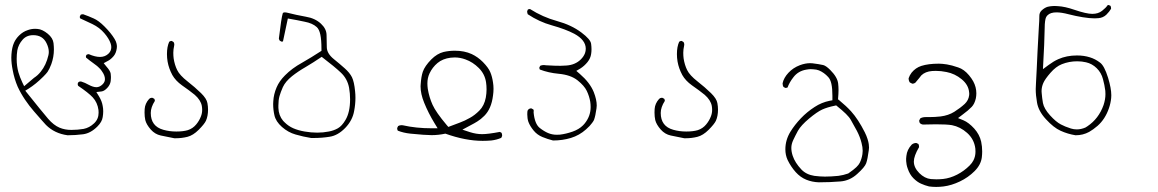

<svg xmlns="http://www.w3.org/2000/svg" viewBox="-20 -446 4540 753"><path d="M382.8 13.2Q384.8 1.5 384.8 -9.5Q384.8 -20.5 382.8 -30.3Q379.9 -48.8 368.7 -67.4L357.9 -85L378.4 -87.4Q389.2 -88.9 400.6 -101.1Q412.1 -113.3 414.1 -127.9Q415 -136.2 415 -139.9Q415 -143.6 415 -145.5Q415 -150.9 414.1 -157.2Q412.6 -168 397 -185.5L386.7 -198.2Q403.8 -207.5 406.5 -209Q409.2 -210.4 411.6 -212.4Q419.4 -218.3 425.8 -226.1Q435.5 -237.8 438 -256.8Q438.5 -259.8 438.5 -264.2Q438.5 -268.6 436.8 -276.1Q435.1 -283.7 429.2 -293.5Q415.5 -316.4 389.6 -342.3Q366.7 -365.2 347.7 -373.5Q327.1 -382.8 306.2 -390.1Q305.7 -390.1 305.2 -390.1Q300.3 -390.1 296.4 -388.2L293 -380.9Q293 -380.4 293 -379.6Q293 -378.9 293 -377.9Q293.5 -376 294.4 -374Q319.3 -362.8 342.3 -351.6Q370.6 -337.9 389.2 -315.9Q407.2 -294.9 413.6 -276.4Q416.5 -268.6 416.5 -261.2Q416.5 -246.6 406.2 -236.3Q392.6 -222.7 372.1 -222.7Q353.5 -222.7 328.6 -233.4Q327.6 -233.4 326.9 -233.4Q326.2 -233.4 325.4 -233.4Q324.7 -233.4 323.7 -232.9Q321.8 -232.4 319.8 -231.4L316.9 -226.6L317.4 -220.2Q333.5 -207 345 -199Q356.4 -190.9 360.6 -187.3Q364.7 -183.6 367.7 -180.7Q370.6 -177.7 372.6 -175.8Q374.5 -173.8 376.2 -171.6Q377.9 -169.4 379.4 -167Q391.6 -150.4 391.6 -135.7Q391.6 -124.5 382.8 -115.7Q371.1 -104 358.2 -104Q345.2 -104 327.1 -113.8Q313.5 -121.6 299.3 -126Q297.9 -126.5 295.9 -126.5Q291.5 -126.5 287.6 -124Q284.7 -117.7 284.7 -117.7Q284.7 -112.3 286.6 -109.4Q327.1 -82 343.8 -64Q362.3 -43.9 366.2 -14.6Q366.7 -8.8 366.7 -3.9Q366.7 21 349.1 37.6Q330.6 55.2 307.6 59.6Q284.7 63.5 259.5 63.5Q234.4 63.5 213.4 54.7Q190.4 44.9 168.7 19.8Q147 -5.4 79.1 -90.3L91.8 -98.1Q120.6 -116.2 149.9 -145.5Q161.6 -157.2 166.5 -164.1Q173.8 -174.8 181.2 -194.3Q191.4 -222.7 191.4 -252Q191.4 -263.7 189.9 -276.9Q187.5 -296.9 167.5 -313.5Q146 -331.1 127.4 -332.5Q122.6 -333 117.7 -333Q103 -333 89.4 -328.1Q69.8 -321.8 54.7 -306.6Q41.5 -293.5 34.7 -277.8Q26.9 -260.3 24.9 -232.9Q24.4 -227.1 24.4 -220.2Q24.4 -197.3 29.8 -170.9Q36.1 -136.7 49.3 -106Q61.5 -79.6 78.4 -54.7Q95.2 -29.8 113.5 -9Q131.8 11.7 143.1 24.9Q156.2 40 160.2 43.9Q193.8 77.6 245.1 84.5Q275.9 84.5 305.7 80.6Q335.4 76.7 361.8 50.3Q380.4 31.7 382.8 13.2ZM113.3 -140.6 113.8 -141.1ZM45.4 -214.8Q45.4 -231.9 47.9 -248.5Q52.2 -271.5 68.4 -290Q84 -308.1 110.4 -308.1Q147.5 -308.1 162.6 -276.4Q171.4 -258.3 171.4 -242.2Q171.4 -235.8 169.9 -229.5Q161.1 -190.9 139.6 -164.6Q128.4 -150.4 113.3 -140.6L74.7 -107.9L67.4 -123Q58.1 -142.6 52.2 -162.6Q45.4 -187 45.4 -214.8Z M620.6 63Q571.3 49.3 571.3 -2.9Q571.3 -25.4 587.4 -50.3Q587.4 -55.2 585 -58.6L577.6 -62.5Q576.7 -62.5 574.7 -62.5Q569.8 -62.5 564.9 -58.1Q548.8 -40 547.4 -18.6Q546.9 -11.7 546.9 -4.9Q546.9 11.2 549.8 24.9Q554.2 42.5 571.3 62Q587.9 80.6 610.4 85.4Q636.7 90.3 663.6 96.2Q666.5 96.2 669.4 96.2Q692.9 96.2 715.1 90.6Q737.3 85 759.3 63Q781.2 41 787.6 27.8Q795.9 9.3 795.9 -16.1Q795.9 -28.3 793.5 -41.5Q790.5 -59.1 768.6 -80.6Q744.1 -104.5 715.8 -126.5Q684.6 -150.9 674.8 -171.4Q665 -191.4 661.1 -216.3Q659.7 -226.6 659.7 -239.3Q659.7 -252 663.1 -267.1Q663.6 -270 663.6 -272Q663.6 -273.9 663.1 -275.4Q662.6 -278.3 660.6 -281.2L653.3 -285.6Q647.9 -285.6 643.6 -282.2Q634.8 -262.7 634.8 -233.9Q634.8 -204.1 644.5 -177.2Q648.9 -165 655.8 -151.9Q668.5 -129.4 693.8 -111.3Q722.7 -91.3 743.7 -74.2Q767.1 -53.7 771.5 -30.8Q772.9 -22.5 772.9 -15.1Q772.9 -2 768.1 10.3Q761.7 27.3 749.5 42Q736.3 58.1 716.3 64.5Q698.2 69.8 671.4 69.8Q644.5 69.8 620.6 63Z M1096.7 34.2 1090.3 27.8Q1072.8 6.8 1071.8 -22.9Q1071.8 -27.8 1071.8 -32.2Q1071.8 -53.7 1076.2 -69.1Q1080.6 -84.5 1089.4 -104.5Q1099.6 -126.5 1125 -147Q1148.9 -166 1178.7 -183.1Q1207 -199.7 1241.7 -223.1Q1293.9 -183.1 1316.4 -161.6Q1342.3 -137.7 1349.1 -101.6Q1353 -79.1 1353 -56.6Q1353 -5.9 1335 24.4Q1321.3 47.9 1305.2 57.1Q1288.6 66.4 1269.5 69.8Q1247.6 74.2 1223.9 74.2Q1200.2 74.2 1174.8 69.8Q1149.4 65.4 1130.4 57.1Q1111.3 48.8 1096.7 34.2ZM1240.7 -253.9V-246.6Q1200.2 -220.2 1165 -200.2Q1125 -178.2 1097.7 -150.4Q1075.2 -127.9 1064.9 -103.5Q1053.2 -76.2 1051.8 -48.8Q1051.3 -43.5 1051.3 -38.1Q1051.3 -15.6 1056.2 5.9Q1061.5 30.3 1085.7 51.8Q1109.9 73.2 1139.2 81.5Q1169.4 90.3 1200.2 95.2Q1205.6 95.2 1210.4 95.2Q1242.7 95.2 1272.9 90.3Q1305.2 85.4 1334 55.7Q1362.8 25.9 1369.1 -11.7Q1374 -37.6 1374 -62.5Q1374 -75.7 1372.6 -88.4Q1369.1 -125 1360.4 -143.1Q1351.6 -160.6 1331.8 -178.2Q1312 -195.8 1289.6 -213.9Q1262.2 -235.8 1261.7 -260.3Q1261.2 -278.8 1260.7 -309.1Q1260.3 -333 1238.8 -353Q1215.8 -374.5 1179.7 -380.4Q1139.6 -387.7 1109.4 -395.5Q1101.6 -397.5 1096.7 -397.5Q1091.3 -397.5 1089.8 -395Q1089.4 -394.5 1088.9 -393.6Q1083.5 -377 1073.7 -294.9Q1074.7 -290 1077.1 -286.6L1084 -282.7Q1087.4 -282.7 1089.8 -283.7L1108.9 -373.5Q1147.9 -366.7 1174.8 -360.8Q1205.6 -355 1222.2 -339.8Q1231.9 -331.1 1236.3 -310.3Q1240.7 -289.6 1240.7 -253.9Z M1656.2 -118.7Q1656.2 -140.6 1664.6 -158.2Q1675.8 -182.1 1696 -199Q1716.3 -215.8 1747.1 -219.7Q1754.9 -220.7 1763.2 -220.7Q1784.7 -220.7 1805.7 -212.9Q1834.5 -202.6 1857.9 -179.2Q1881.3 -155.8 1886.2 -123.5Q1888.2 -110.4 1888.2 -95.2Q1888.2 -80.1 1885.3 -63.5Q1879.4 -31.7 1859.9 -12.2Q1841.8 5.9 1823.2 16.1Q1802.7 27.8 1783.7 34.7L1738.3 51.8L1731.9 44.4Q1689.9 -5.4 1676.5 -34.9Q1663.1 -64.5 1657.7 -97.7Q1656.2 -108.9 1656.2 -118.7ZM1940.4 71.3Q1894 80.1 1870.8 80.1Q1847.7 80.1 1823.2 72.3L1793.5 62.5Q1833 41.5 1839.8 37.6Q1848.1 32.7 1852.1 30.3Q1865.7 22 1879.4 8.3Q1893.1 -5.4 1901.6 -24.9Q1910.2 -44.4 1913.6 -71.8Q1915.5 -85 1915.5 -97.7Q1915.5 -110.4 1913.6 -122.1Q1910.2 -146 1902.8 -163.1Q1895.5 -180.7 1874 -202.6Q1854 -222.7 1830.1 -233.9Q1801.3 -247.1 1763.7 -247.1Q1741.2 -247.1 1719.7 -242.2Q1694.3 -235.8 1671.4 -212.9Q1646 -187 1638.2 -164.6Q1631.8 -145.5 1629.9 -115.7Q1629.4 -111.8 1629.4 -107.4Q1629.4 -77.6 1643.6 -43Q1660.2 -2 1684.1 37.1L1696.3 57.1H1672.9Q1611.8 57.1 1560.1 45.4Q1557.1 44.9 1554.7 44.9Q1547.4 44.9 1541.5 48.3L1537.6 56.2Q1537.6 62 1540 66.4Q1562 75.2 1589.4 78.1Q1648.4 84 1672.4 84Q1699.7 84 1726.6 78.1Q1805.7 106.4 1873 106.4Q1889.6 106.4 1906.7 105Q1927.7 102.5 1945.8 94.7L1949.2 87.4Q1949.2 85.9 1949.2 84Q1949.2 79.1 1946.8 74.7Z M2047.9 2.4Q2047.9 18.6 2052.2 31.7Q2058.6 48.8 2073.2 66.4Q2086.9 83 2107.2 91.3Q2127.4 99.6 2148.9 105Q2186 105 2219 95Q2252 85 2278.3 61.5Q2294.4 47.4 2302.2 36.1Q2307.6 28.8 2309.6 24.4Q2315.4 8.3 2319.3 -20.5Q2320.3 -25.9 2320.3 -32.2Q2320.3 -55.2 2308.6 -85Q2293.5 -122.1 2253.9 -156.2L2240.2 -168L2255.9 -177.2Q2271.5 -187 2284.2 -202.6Q2295.9 -217.3 2298.3 -233.9Q2299.8 -242.7 2299.8 -252.7Q2299.8 -262.7 2298.3 -273.9Q2296.4 -291.5 2259.8 -318.8Q2220.7 -348.1 2164.6 -363.5Q2108.4 -378.9 2058.6 -410.6Q2053.7 -410.6 2050.3 -408.7Q2047.4 -401.9 2047.4 -401.9Q2047.4 -395.5 2049.8 -390.1Q2094.7 -360.4 2144 -346.7Q2198.2 -331.5 2232.4 -313.5Q2277.3 -289.1 2277.3 -254.9Q2277.3 -246.1 2274.4 -237.8Q2269.5 -224.6 2258.3 -213.4Q2236.3 -191.4 2201.2 -189Q2188.5 -188 2179 -188Q2169.4 -188 2158 -188.2Q2146.5 -188.5 2122.6 -189.9Q2116.7 -190.9 2112.8 -190.9Q2105 -190.9 2098.6 -188L2095.2 -181.2Q2095.2 -176.3 2097.2 -173.3Q2131.8 -160.2 2170.9 -156.7Q2218.3 -152.3 2245.1 -130.9Q2271.5 -109.9 2281.2 -89.6Q2291 -69.3 2294.9 -46.9Q2296.4 -37.1 2296.4 -25.9Q2296.4 10.3 2272 39.6L2266.1 45.9Q2250.5 61.5 2225.3 70.3Q2200.2 79.1 2176.3 82Q2169.4 82.5 2163.6 82.5Q2145.5 82.5 2129.4 75.7Q2113.3 68.8 2096.7 55.7Q2077.1 40 2072.8 -4.4V-6.3Q2073.2 -9.8 2073.2 -11.2Q2073.2 -14.6 2071.8 -16.6L2064 -21Q2056.6 -21 2052.2 -16.6Q2048.8 -13.7 2048.3 -8.1Q2047.9 -2.4 2047.9 2.4Z M2620.6 63Q2571.3 49.3 2571.3 -2.9Q2571.3 -25.4 2587.4 -50.3Q2587.4 -55.2 2585 -58.6L2577.6 -62.5Q2576.7 -62.5 2574.7 -62.5Q2569.8 -62.5 2564.9 -58.1Q2548.8 -40 2547.4 -18.6Q2546.9 -11.7 2546.9 -4.9Q2546.9 11.2 2549.8 24.9Q2554.2 42.5 2571.3 62Q2587.9 80.6 2610.4 85.4Q2636.7 90.3 2663.6 96.2Q2666.5 96.2 2669.4 96.2Q2692.9 96.2 2715.1 90.6Q2737.3 85 2759.3 63Q2781.2 41 2787.6 27.8Q2795.9 9.3 2795.9 -16.1Q2795.9 -28.3 2793.5 -41.5Q2790.5 -59.1 2768.6 -80.6Q2744.1 -104.5 2715.8 -126.5Q2684.6 -150.9 2674.8 -171.4Q2665 -191.4 2661.1 -216.3Q2659.7 -226.6 2659.7 -239.3Q2659.7 -252 2663.1 -267.1Q2663.6 -270 2663.6 -272Q2663.6 -273.9 2663.1 -275.4Q2662.6 -278.3 2660.6 -281.2L2653.3 -285.6Q2647.9 -285.6 2643.6 -282.2Q2634.8 -262.7 2634.8 -233.9Q2634.8 -204.1 2644.5 -177.2Q2648.9 -165 2655.8 -151.9Q2668.5 -129.4 2693.8 -111.3Q2722.7 -91.3 2743.7 -74.2Q2767.1 -53.7 2771.5 -30.8Q2772.9 -22.5 2772.9 -15.1Q2772.9 -2 2768.1 10.3Q2761.7 27.3 2749.5 42Q2736.3 58.1 2716.3 64.5Q2698.2 69.8 2671.4 69.8Q2644.5 69.8 2620.6 63Z M3268.1 243.7Q3239.3 246.6 3215.3 246.6Q3196.8 246.6 3173.8 243.7Q3142.1 238.8 3123 218.8Q3097.7 191.9 3088.9 165Q3083.5 148.9 3083.5 134Q3083.5 119.1 3091.1 103Q3098.6 86.9 3109.4 66.9Q3121.6 45.4 3153.1 19Q3184.6 -7.3 3204.6 -16.4Q3224.6 -25.4 3252.9 -31.2L3259.3 -32.7Q3284.2 -12.7 3297.6 0.5Q3311 13.7 3316.9 24.4Q3328.1 43.5 3340.6 67.1Q3353 90.8 3358.9 114.7Q3363.3 131.3 3363.3 145.5Q3363.3 152.3 3362.3 158.7Q3359.4 177.7 3351.6 192.9Q3348.1 200.2 3338.4 209.7Q3328.6 219.2 3306.6 234.4Q3287.1 241.2 3268.1 243.7ZM3142.1 -172.9Q3152.8 -174.8 3159.4 -174.8Q3166 -174.8 3168.9 -174.3Q3182.1 -173.8 3191.9 -169.9Q3211.9 -161.6 3228 -144Q3236.8 -134.8 3240.7 -116.7Q3244.6 -98.6 3244.6 -70.3Q3244.6 -66.9 3244.6 -52.7L3233.9 -50.8Q3202.1 -44.4 3174.8 -26.4Q3145 -7.3 3120.8 18.1Q3096.7 43.5 3080.1 70.3Q3060.1 103 3060.1 139.6Q3060.1 162.1 3068.8 181.2Q3081.5 207.5 3100.6 229Q3119.1 249.5 3142.1 258.8Q3165 268.1 3191.4 269Q3234.9 269 3275.9 265.6Q3313 262.7 3341.8 236.3Q3371.6 209.5 3377 194.3Q3382.8 177.7 3387.2 143.6Q3388.2 138.2 3388.2 132.8Q3388.2 127.4 3387.2 119.4Q3386.2 111.3 3382.3 98.9Q3378.4 86.4 3371.6 72.8Q3345.7 21.5 3317.9 -9.3Q3298.8 -30.3 3272 -52.2L3266.6 -56.6Q3268.6 -79.1 3268.6 -92.8Q3268.6 -106.4 3267.1 -118.7Q3264.2 -143.6 3235.8 -171.9Q3219.7 -188 3208.5 -190.9Q3190.9 -194.8 3166 -197.8Q3161.6 -198.2 3156.7 -198.2Q3138.2 -198.2 3117.2 -190.4Q3090.3 -180.2 3072 -160.4Q3053.7 -140.6 3049.3 -119.6Q3049.3 -118.7 3049.3 -118.2Q3049.3 -110.4 3052.7 -105L3060.1 -101.1Q3064.9 -101.1 3068.8 -103Q3075.7 -122.6 3091.3 -142.6Q3109.9 -167.5 3142.1 -172.9Z M3564 187.5Q3564 166 3584.5 130.9Q3584.5 123.5 3582 118.7L3573.7 114.7Q3563.5 114.7 3555.7 121.1Q3537.1 141.1 3534.7 165.5Q3533.7 171.9 3533.7 176.3Q3533.7 180.7 3533.9 186Q3534.2 191.4 3535.6 199.5Q3537.1 207.5 3540 215.3Q3547.9 238.8 3562.7 253.4Q3577.6 268.1 3592.3 274.4Q3607.4 281.2 3623.5 285.2Q3637.2 287.1 3651.6 287.1Q3666 287.1 3680.7 285.2Q3711.9 281.2 3744.6 265.6Q3777.3 250 3802.2 225.1Q3827.1 200.2 3830.6 170.9Q3832 159.2 3832 147.9Q3832 128.4 3828.1 109.9Q3821.8 81.5 3800.8 58.1Q3779.3 34.7 3758.8 25.9L3737.3 17.1L3755.9 2.9Q3777.3 -12.7 3791 -26.9Q3802.2 -38.6 3807.1 -60.1Q3809.1 -69.8 3809.1 -80.1Q3809.1 -104.5 3796.9 -127Q3790.5 -138.7 3780.3 -150.9Q3760.7 -174.3 3737.8 -181.6Q3712.4 -190.4 3693.6 -193.4Q3674.8 -196.3 3662.1 -196.3Q3620.6 -196.3 3593.3 -187.5Q3570.8 -180.2 3555.2 -161.1Q3547.4 -150.9 3543.5 -139.2Q3543.5 -139.2 3543.5 -138.7Q3543.5 -129.4 3548.3 -122.6L3558.1 -117.7Q3564.9 -117.7 3569.8 -121.6Q3578.1 -130.9 3584.7 -139.4Q3591.3 -147.9 3593.3 -150.4Q3608.9 -165.5 3635.7 -167.5Q3643.1 -168 3650.4 -168Q3670.9 -168 3691.9 -163.6Q3725.1 -157.2 3751.5 -135.3Q3778.3 -113.3 3780.8 -84Q3781.2 -81.1 3781.2 -79.6Q3781.2 -78.1 3781.2 -76.4Q3781.2 -74.7 3780.8 -71.8Q3778.3 -52.7 3763.7 -38.6Q3745.6 -22 3722.7 -7.6Q3699.7 6.8 3668.9 10.7Q3646.5 13.2 3625.5 13.2Q3619.6 13.2 3613.8 13.2Q3612.3 13.2 3610.4 13.2Q3598.1 13.2 3589.4 18.1L3585 26.4Q3585 26.9 3585 27.8Q3585 33.7 3588.4 37.6Q3593.3 41.5 3599.1 42.5Q3627.9 41.5 3650.4 41.5Q3693.4 41.5 3713.4 44.9Q3746.1 51.3 3772.9 75.2Q3800.8 100.1 3805.2 137.2Q3805.7 142.6 3805.7 148.9Q3805.7 167 3797.9 182.6Q3792.5 193.4 3782.7 203.1Q3760.7 225.1 3733.4 239Q3706.1 252.9 3678.7 255.9Q3664.1 257.3 3652.3 257.3Q3640.6 257.3 3630.9 256.3Q3606.4 253.9 3585.4 232.9Q3564 211.4 3564 187.5Z M4203.1 61.5Q4191.4 61.5 4180.2 58.1Q4155.8 50.3 4140.6 42Q4121.6 32.2 4098.1 6.3Q4074.7 -19.5 4070.3 -42Q4066.9 -61.5 4065.4 -80.6Q4064.9 -84.5 4064.9 -88.4Q4064.9 -105 4071.8 -120.6Q4078.6 -136.2 4099.6 -160.2Q4121.1 -185.1 4144.5 -194.3Q4172.9 -205.6 4204.6 -205.6Q4223.1 -205.6 4239.3 -201.7Q4263.2 -196.3 4281.2 -178.5Q4299.3 -160.6 4305.7 -135.7Q4312 -112.8 4314.9 -89.8Q4315.4 -83.5 4315.4 -76.7Q4315.4 -56.6 4308.1 -34.2Q4289.1 19.5 4244.6 49.3Q4238.8 53.2 4236.8 54.2Q4219.7 61.5 4203.1 61.5ZM4193.4 -407.7Q4156.7 -420.4 4128.9 -421.9Q4122.1 -422.4 4118.4 -422.4Q4114.7 -422.4 4112.5 -422.4Q4110.4 -422.4 4107.2 -422.1Q4104 -421.9 4101.3 -421.6Q4098.6 -421.4 4096.7 -420.9Q4091.8 -420.4 4088.9 -419.4Q4077.1 -416 4065.4 -405.3Q4056.2 -396.5 4056.2 -384.3Q4056.2 -365.7 4054.2 -338.9Q4051.3 -293.9 4049.1 -244.6Q4046.9 -195.3 4045.9 -175.3Q4043.9 -134.8 4043 -119.9Q4042 -105 4042 -96.7Q4042 -72.3 4046.9 -44.9Q4052.2 -10.7 4082 21.5Q4112.3 54.7 4139.6 66.9Q4167.5 79.6 4198.2 84.5Q4227.5 84.5 4251.5 71.3Q4267.1 62.5 4284.7 47.4Q4314.5 21 4329.1 -21.5Q4335.9 -41 4337.9 -61.5Q4338.4 -66.4 4338.4 -72.3Q4338.4 -99.6 4325.7 -141.1Q4311 -188.5 4293.9 -200.7Q4275.4 -214.8 4254.4 -221.2Q4231.4 -228.5 4203.6 -228.5Q4163.1 -228.5 4130.4 -213.9Q4111.8 -205.6 4092.8 -191.4L4070.3 -174.8Q4076.7 -290.5 4076.7 -322.8Q4076.7 -355 4080.1 -370.6Q4082 -379.9 4088.4 -386.2Q4099.6 -397.5 4123.5 -397.5Q4142.6 -397.5 4170.9 -390.1Q4199.2 -382.8 4226.6 -378.4Q4253.9 -374 4272.9 -374Q4279.8 -374 4288.3 -374.8Q4296.9 -375.5 4304.7 -378.9Q4312.5 -382.3 4318.8 -388.2Q4331.5 -400.9 4337.4 -411.6Q4337.4 -411.6 4337.4 -413.6Q4337.4 -418.5 4335.4 -422.9L4328.6 -426.3Q4324.7 -426.3 4323.7 -425.3Q4317.4 -415.5 4302.2 -403.6Q4287.1 -391.6 4263.9 -391.6Q4240.7 -391.6 4193.4 -407.7Z"/></svg>

Font: NaikaiFont
Style: ExtraLight
Weight: 200
Version: Version 1.89